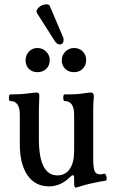

<svg xmlns="http://www.w3.org/2000/svg" viewBox="-20 -843 521 880"><path d="M254.9 -639.2Q239.7 -639.2 229 -658.2L149.9 -782.2Q142.6 -794.9 157.2 -808.6Q171.9 -822.3 191.9 -823.2Q205.6 -823.2 208 -815.9L268.1 -674.8Q273.4 -664.1 270.5 -652.3Q267.6 -640.6 254.9 -639.2ZM151.9 -512.2Q127 -512.2 112.1 -527.6Q97.2 -543 97.2 -565.9Q97.2 -590.8 112.8 -606.9Q128.4 -623 151.9 -623Q175.3 -623 191.7 -606.4Q208 -589.8 208 -567.9Q208 -543 192.1 -527.6Q176.3 -512.2 151.9 -512.2ZM319.8 -512.2Q294.4 -512.2 278.8 -527.6Q263.2 -543 263.2 -565.9Q263.2 -590.3 279.8 -606.7Q296.4 -623 319.8 -623Q343.8 -623 359.4 -606.9Q375 -590.8 375 -567.9Q375 -543.5 359.1 -527.8Q343.3 -512.2 319.8 -512.2ZM327.1 17.1Q319.8 17.1 319.8 -4.9V-27.8Q319.8 -40 314 -40Q309.6 -40 301.8 -32.2Q258.3 11.2 205.1 11.2Q141.1 11.2 106 -39.8Q70.8 -90.8 70.8 -183.1V-317.9Q70.8 -379.9 26.9 -379.9Q21 -379.9 21 -395Q21 -410.2 26.9 -410.2Q74.7 -410.2 109.9 -415Q139.2 -418.9 147.9 -418.9Q160.2 -418.9 160.2 -404.8Q158.2 -353 158.2 -338.9V-206.1Q158.2 -39.1 243.2 -39.1Q279.3 -39.1 299.6 -68.4Q319.8 -97.7 319.8 -149.9V-317.9Q319.8 -379.9 275.9 -379.9Q270 -379.9 270 -395Q270 -410.2 275.9 -410.2Q336.9 -410.2 361.8 -415Q388.7 -418.9 396 -418.9Q410.2 -418.9 410.2 -402.8Q407.2 -367.2 407.2 -338.9V-118.2Q407.2 -73.7 413.6 -58.8Q419.9 -43.9 439 -43.9Q447.8 -43.9 458 -46.9Q462.4 -47.9 465.8 -39.8Q469.2 -31.7 469 -24.2Q468.8 -16.6 465.8 -15.1Q450.2 -13.7 397 -2Q370.6 3.4 335 15.1Q329.1 17.1 327.1 17.1Z"/></svg>

Font: Junicode SmCond Medium
Style: Regular
Weight: 500
Width: 4
Designer: Peter S. Baker
Version: Version 2.206